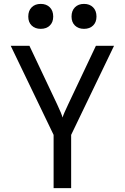

<svg xmlns="http://www.w3.org/2000/svg" viewBox="-20 -965 640 985"><path d="M411 -817Q382 -817 364.5 -834Q347 -851 347 -880Q347 -910 364.5 -927.5Q382 -945 411 -945Q440 -945 457.5 -927.5Q475 -910 475 -880Q475 -851 457.5 -834Q440 -817 411 -817ZM189 -817Q160 -817 142.5 -834Q125 -851 125 -880Q125 -910 142.5 -927.5Q160 -945 189 -945Q218 -945 235.5 -927.5Q253 -910 253 -880Q253 -851 235.5 -834Q218 -817 189 -817ZM255 0V-273L35 -730H131L273 -430Q285 -405 292 -387.5Q299 -370 301 -362Q303 -370 310.5 -387.5Q318 -405 330 -430L472 -730H565L345 -273V0Z"/></svg>

Font: JetBrainsMonoNL NF
Style: Regular
Weight: 400
Designer: Philipp Nurullin, Konstantin Bulenkov
Foundry: JetBrains
Version: Version 2.304; ttfautohint (v1.8.4.7-5d5b);Nerd Fonts 3.2.1